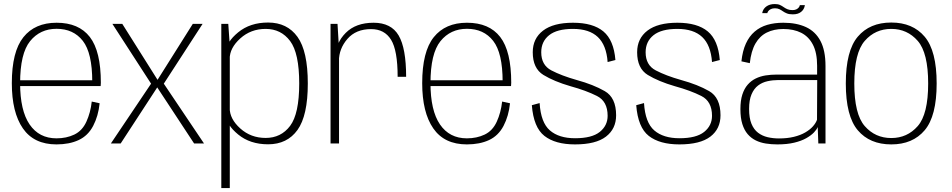

<svg xmlns="http://www.w3.org/2000/svg" viewBox="-20 -710 4710 950"><path d="M259.5 4.5V-25.5Q173.5 -25.5 126.5 -94.2Q79.5 -163 79.5 -298.5Q79.5 -445.5 129 -506.5Q178.5 -567.5 260 -567.5Q343 -567.5 389.8 -507.8Q436.5 -448 436.5 -305.5L441.5 -313H72.5V-284H478Q479 -292 479 -300.5Q479 -456.5 424.5 -527Q370 -597.5 260 -597.5Q153 -597.5 95.8 -526Q38.5 -454.5 38.5 -298.5Q38.5 -154 93.2 -74.8Q148 4.5 259.5 4.5ZM259.5 -25.5V4.5Q323 4.5 369.2 -17Q415.5 -38.5 441 -87.2Q466.5 -136 473 -199L434 -207.5Q428 -153 407.5 -108Q387 -63 347.8 -44.2Q308.5 -25.5 259.5 -25.5Z M528.5 0H577L758 -277.5L940.5 0H989.5L790.5 -296L982.5 -592H934L759.5 -315L585 -592H536L727.5 -296Z M1075 220.5H1117V-484.5L1109.5 -592H1075ZM1306.5 4Q1401 4 1452 -67Q1503 -138 1503 -297Q1503 -456.5 1452 -527.5Q1401 -598.5 1306.5 -598.5Q1217.5 -598.5 1158.5 -550Q1099.5 -501.5 1099.5 -455L1116.5 -419Q1116.5 -472.5 1168.8 -519.8Q1221 -567 1294.5 -567Q1370.5 -567 1415.5 -507Q1460.5 -447 1460.5 -297Q1460.5 -147 1415.5 -87.2Q1370.5 -27.5 1294.5 -27.5Q1221 -27.5 1168.8 -74.5Q1116.5 -121.5 1116.5 -175.5L1099.5 -139Q1099.5 -93 1158.5 -44.5Q1217.5 4 1306.5 4Z M1947.5 -330H1989.5Q1989.5 -471.5 1952.5 -534.5Q1915.5 -597.5 1828.5 -597.5Q1740.5 -597.5 1690.5 -547.2Q1640.5 -497 1640.5 -427.5L1657 -408Q1657 -469 1699 -517.5Q1741 -566 1816 -566Q1882.5 -566 1915 -513.2Q1947.5 -460.5 1947.5 -330ZM1615.5 0H1657.5V-467L1650 -592H1615.5Z M2290 4.5V-25.5Q2204 -25.5 2157 -94.2Q2110 -163 2110 -298.5Q2110 -445.5 2159.5 -506.5Q2209 -567.5 2290.5 -567.5Q2373.5 -567.5 2420.2 -507.8Q2467 -448 2467 -305.5L2472 -313H2103V-284H2508.5Q2509.5 -292 2509.5 -300.5Q2509.5 -456.5 2455 -527Q2400.5 -597.5 2290.5 -597.5Q2183.5 -597.5 2126.2 -526Q2069 -454.5 2069 -298.5Q2069 -154 2123.8 -74.8Q2178.5 4.5 2290 4.5ZM2290 -25.5V4.5Q2353.5 4.5 2399.8 -17Q2446 -38.5 2471.5 -87.2Q2497 -136 2503.5 -199L2464.5 -207.5Q2458.5 -153 2438 -108Q2417.5 -63 2378.2 -44.2Q2339 -25.5 2290 -25.5Z M2825 4.5Q2928 4.5 2978.2 -34Q3028.5 -72.5 3028.5 -139.5Q3028.5 -227 2972.2 -259.2Q2916 -291.5 2834 -314Q2758 -335.5 2708 -361.8Q2658 -388 2658 -451.5Q2658 -504.5 2697 -535.8Q2736 -567 2815 -567Q2895.5 -567 2938 -526.8Q2980.5 -486.5 2986.5 -403L3025 -413Q3017 -511.5 2965.5 -554.5Q2914 -597.5 2815 -597.5Q2718 -597.5 2667 -558.5Q2616 -519.5 2616 -451.5Q2616 -371.5 2668.8 -339.2Q2721.5 -307 2802.5 -283.5Q2880.5 -262 2933.5 -235.2Q2986.5 -208.5 2986.5 -137Q2986.5 -88.5 2947.5 -57.2Q2908.5 -26 2825.5 -26Q2745.5 -26 2700.8 -64.8Q2656 -103.5 2650 -200L2611.5 -189.5Q2620 -79.5 2673.8 -37.5Q2727.5 4.5 2825 4.5Z M3341.5 4.5Q3444.5 4.5 3494.8 -34Q3545 -72.5 3545 -139.5Q3545 -227 3488.8 -259.2Q3432.5 -291.5 3350.5 -314Q3274.5 -335.5 3224.5 -361.8Q3174.5 -388 3174.5 -451.5Q3174.5 -504.5 3213.5 -535.8Q3252.5 -567 3331.5 -567Q3412 -567 3454.5 -526.8Q3497 -486.5 3503 -403L3541.5 -413Q3533.5 -511.5 3482 -554.5Q3430.5 -597.5 3331.5 -597.5Q3234.5 -597.5 3183.5 -558.5Q3132.5 -519.5 3132.5 -451.5Q3132.5 -371.5 3185.2 -339.2Q3238 -307 3319 -283.5Q3397 -262 3450 -235.2Q3503 -208.5 3503 -137Q3503 -88.5 3464 -57.2Q3425 -26 3342 -26Q3262 -26 3217.2 -64.8Q3172.5 -103.5 3166.5 -200L3128 -189.5Q3136.5 -79.5 3190.2 -37.5Q3244 4.5 3341.5 4.5Z M3826.5 4.5Q3874 4.5 3909.5 -4Q3945 -12.5 3969.2 -26.2Q3993.5 -40 4007.5 -54.8Q4021.5 -69.5 4026 -81.5L4029 0H4064.5V-383.5Q4064.5 -460.5 4039.5 -507.5Q4014.5 -554.5 3967.8 -576Q3921 -597.5 3856 -597.5Q3812 -597.5 3776.2 -587Q3740.5 -576.5 3713.8 -553.5Q3687 -530.5 3670.5 -494.2Q3654 -458 3648.5 -406.5L3690 -397.5Q3696.5 -457.5 3718 -494.8Q3739.5 -532 3774.5 -549.2Q3809.5 -566.5 3856 -566.5Q3907 -566.5 3944.2 -547.8Q3981.5 -529 4002.2 -489Q4023 -449 4023 -384.5V-341H3823.5Q3794.5 -341 3768 -336.8Q3741.5 -332.5 3719 -321.5Q3696.5 -310.5 3679.5 -291Q3662.5 -271.5 3653 -242Q3643.5 -212.5 3643.5 -170Q3643.5 -126.5 3653 -96.2Q3662.5 -66 3679.5 -46.2Q3696.5 -26.5 3719.5 -15.2Q3742.5 -4 3769.5 0.2Q3796.5 4.5 3826.5 4.5ZM3834 -25Q3805 -25 3778.2 -31.2Q3751.5 -37.5 3730.8 -53.2Q3710 -69 3698.2 -97.5Q3686.5 -126 3686.5 -171Q3686.5 -215 3698.5 -243.2Q3710.5 -271.5 3731 -287Q3751.5 -302.5 3777.8 -308.2Q3804 -314 3832 -314H4023.5L4022.5 -117.5Q4017 -101.5 4002.5 -85Q3988 -68.5 3964.5 -54.8Q3941 -41 3908.2 -33Q3875.5 -25 3834 -25ZM3902.5 -639Q3916.5 -639 3926.5 -642.2Q3936.5 -645.5 3943.2 -650.8Q3950 -656 3954 -662.2Q3958 -668.5 3960 -674.2Q3962 -680 3962.5 -684.5H3937.5Q3937 -679.5 3932.8 -673.8Q3928.5 -668 3920.8 -664Q3913 -660 3901.5 -660Q3886 -660 3875.8 -664.5Q3865.5 -669 3857.2 -675Q3849 -681 3839 -685.5Q3829 -690 3813.5 -690Q3800.5 -690 3790.5 -687Q3780.5 -684 3773.2 -679Q3766 -674 3761.5 -668.2Q3757 -662.5 3754.5 -656.2Q3752 -650 3751.5 -645H3776.5Q3777.5 -650 3781.8 -655.5Q3786 -661 3794.2 -665Q3802.5 -669 3814.5 -669Q3827.5 -669 3836.5 -664.5Q3845.5 -660 3854 -654Q3862.5 -648 3873.8 -643.5Q3885 -639 3902.5 -639Z M4390 4.5Q4496 4.5 4555.2 -65.5Q4614.5 -135.5 4614.5 -297Q4614.5 -458.5 4555.2 -528.5Q4496 -598.5 4390 -598.5Q4283.5 -598.5 4224.2 -528.5Q4165 -458.5 4165 -297Q4165 -135.5 4224.2 -65.5Q4283.5 4.5 4390 4.5ZM4390 -27Q4310.5 -27 4258.8 -86Q4207 -145 4207 -297Q4207 -448.5 4258.8 -507.8Q4310.5 -567 4390 -567Q4469 -567 4520.8 -507.8Q4572.5 -448.5 4572.5 -297Q4572.5 -145 4520.8 -86Q4469 -27 4390 -27Z"/></svg>

Font: Anybody UltraCondensed Thin ExtraLight
Style: Regular
Weight: 250
Version: Version 1.111